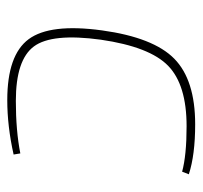

<svg xmlns="http://www.w3.org/2000/svg" viewBox="-34 -498 544 515"><g transform="rotate(90 237.5 -240.0)"><path d="M391 -23 394 -5Q318 12 248 12Q127 12 84.5 -45.5Q42 -103 61 -242Q80 -380 137 -436Q194 -492 313 -492Q395 -492 447 -475L440 -457Q396 -469 318 -469Q207 -469 156 -419.5Q105 -370 86 -239Q68 -108 104 -59.5Q140 -11 250 -11Q330 -11 391 -23Z"/></g></svg>

Font: Exo 2.0 Thin
Style: Italic
Weight: 250
Italic angle: -8°
Designer: Natanael Gama
Version: Version 1.001;PS 001.001;hotconv 1.0.70;makeotf.lib2.5.58329